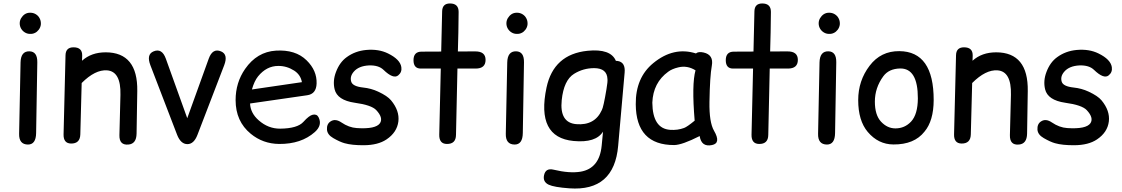

<svg xmlns="http://www.w3.org/2000/svg" viewBox="-20 -806 6446 1103"><path d="M148.9 -511.2Q99.6 -512.2 98.1 -447.3L89.8 -37.6Q88.4 23.9 140.6 24.4Q186.5 24.4 187.5 -41.5L194.3 -447.8Q195.3 -510.3 148.9 -511.2ZM152.3 -732.9Q135.7 -732.9 122.1 -724.1Q109.4 -715.3 101.1 -701.2Q93.3 -687.5 93.3 -671.9Q93.3 -655.3 101.6 -641.1Q109.9 -627.4 123 -619.6Q135.7 -611.8 150.9 -611.3Q152.3 -611.3 153.8 -611.3Q168.9 -610.8 181.2 -617.2Q192.9 -622.6 202.6 -635.3Q213.4 -649.4 214.8 -667Q214.8 -669.4 214.8 -671.9Q214.8 -687 208 -700.2Q200.2 -715.8 185.1 -724.6Q170.9 -732.9 154.3 -732.9Q153.3 -732.9 152.3 -732.9Z M402.3 -534.2Q357.4 -534.2 356.4 -488.8L345.2 -34.7Q343.8 17.6 387.7 18.6Q439.9 19.5 441.4 -33.7L449.2 -329.1Q526.9 -406.7 594.7 -401.9Q675.3 -396 671.9 -261.2L666 -29.8Q664.6 29.3 717.8 24.4Q763.7 20.5 764.6 -38.6L768.6 -282.7Q772 -504.9 587.4 -505.4Q504.4 -505.4 451.2 -457Q451.7 -471.7 452.1 -485.8Q453.6 -534.2 402.3 -534.2Z M861.8 -510.7Q820.3 -493.2 843.8 -431.6L997.6 -31.2Q1018.6 22 1056.6 22Q1093.8 22 1114.3 -31.2L1268.1 -431.6Q1291.5 -493.2 1250 -510.7Q1201.7 -531.2 1179.2 -469.2L1055.7 -127L932.6 -469.2Q910.2 -531.2 861.8 -510.7Z M1416.5 -211.4 1744.6 -258.8Q1796.9 -266.1 1798.8 -326.2Q1801.3 -400.9 1741.2 -459.5Q1677.7 -522 1564.9 -515.1Q1456.5 -508.3 1388.2 -410.2Q1333.5 -331.5 1333.5 -231Q1333.5 -108.9 1420.4 -37.6Q1490.2 20 1583.5 21Q1710.4 22 1788.6 -47.4Q1833 -86.9 1810.1 -132.3Q1800.3 -151.9 1776.9 -147Q1755.9 -142.6 1723.1 -106Q1689 -67.9 1589.4 -66.9Q1521 -66.4 1466.3 -114.7Q1418.9 -156.2 1416.5 -211.4ZM1427.2 -292Q1440.9 -340.3 1462.4 -367.2Q1511.2 -427.2 1578.6 -427.2Q1627 -427.7 1669.9 -400.4Q1707 -376.5 1714.4 -334Z M2029.3 -70.3Q1984.4 -73.2 1941.4 -102.5Q1906.2 -126.5 1878.9 -108.4Q1856.4 -93.8 1858.4 -61.5Q1860.4 -32.2 1894.5 -12.7Q1932.6 9.3 1959 16.6Q2002 28.8 2070.3 28.3Q2151.4 27.8 2200.2 -4.9Q2260.7 -45.4 2268.6 -108.4Q2275.9 -169.9 2226.6 -229.5Q2205.6 -254.9 2151.9 -279.8Q2112.3 -298.3 2065.9 -303.2Q2006.8 -309.6 1998 -335.9Q1988.3 -366.2 2012.2 -394Q2040.5 -427.2 2099.6 -430.2Q2154.8 -432.1 2183.1 -404.8Q2239.7 -350.1 2267.6 -373Q2290 -391.1 2285.6 -420.4Q2278.8 -464.8 2209 -499Q2155.3 -525.4 2084 -519Q2020.5 -513.2 1972.2 -478Q1931.2 -448.7 1910.2 -392.6Q1890.6 -341.8 1902.3 -293Q1917.5 -230.5 2017.6 -215.8Q2114.3 -202.6 2141.6 -173.3Q2182.6 -129.4 2163.1 -98.6Q2138.7 -63 2029.3 -70.3Z M2564.9 -786.1Q2521 -786.1 2520 -740.7L2514.6 -509.8Q2458 -509.3 2401.9 -509.3Q2355.5 -509.3 2355.5 -460Q2355.5 -412.1 2397.5 -412.1Q2454.6 -412.1 2512.2 -412.1L2503.4 -32.2Q2502.4 20 2546.4 21Q2599.1 22 2599.6 -31.2L2607.9 -412.1Q2660.2 -412.1 2712.4 -412.1Q2769.5 -412.1 2769.5 -461.9Q2769.5 -511.2 2709.5 -510.7L2610.4 -510.3Q2613.8 -613.3 2614.7 -737.8Q2614.7 -786.1 2564.9 -786.1Z M2944.8 -511.2Q2895.5 -512.2 2894 -447.3L2885.7 -37.6Q2884.3 23.9 2936.5 24.4Q2982.4 24.4 2983.4 -41.5L2990.2 -447.8Q2991.2 -510.3 2944.8 -511.2ZM2948.2 -732.9Q2931.6 -732.9 2918 -724.1Q2905.3 -715.3 2897 -701.2Q2889.2 -687.5 2889.2 -671.9Q2889.2 -655.3 2897.5 -641.1Q2905.8 -627.4 2918.9 -619.6Q2931.6 -611.8 2946.8 -611.3Q2948.2 -611.3 2949.7 -611.3Q2964.8 -610.8 2977.1 -617.2Q2988.8 -622.6 2998.5 -635.3Q3009.3 -649.4 3010.7 -667Q3010.7 -669.4 3010.7 -671.9Q3010.7 -687 3003.9 -700.2Q2996.1 -715.8 2981 -724.6Q2966.8 -732.9 2950.2 -732.9Q2949.2 -732.9 2948.2 -732.9Z M3463.9 -293Q3446.8 -190.4 3437.5 -173.8Q3397 -84 3290.5 -92.8Q3193.4 -101.1 3207 -231Q3218.8 -345.2 3277.8 -381.8Q3330.6 -414.6 3393.6 -414.6Q3467.3 -414.1 3469.7 -352.1Q3471.7 -338.4 3463.9 -293ZM3529.3 -455.6Q3522.9 -456.5 3518.1 -456.5Q3488.3 -527.8 3355 -514.2Q3160.2 -494.1 3119.6 -302.7Q3059.1 -16.6 3274.9 3.9Q3402.8 16.1 3444.3 -49.8L3436.5 30.8Q3423.8 161.6 3315.9 180.2Q3252 190.9 3160.6 168.9Q3114.7 157.7 3105.5 200.2Q3097.2 238.3 3131.8 254.9Q3162.6 269.5 3251 275.9Q3508.3 294.4 3531.2 31.7L3568.4 -389.2Q3573.7 -447.8 3529.3 -455.6Z M3853 27.3Q3898.4 26.9 3999.5 -24.4Q4009.3 40 4070.3 27.3Q4123.5 16.6 4082 -54.7Q4053.7 -103.5 4055.7 -220.7Q4058.1 -367.7 4069.3 -428.7Q4080.6 -491.2 4022 -504.4Q3992.2 -511.2 3978 -499Q3850.1 -539.6 3732.9 -443.4Q3630.9 -359.9 3632.3 -207Q3633.8 27.8 3853 27.3ZM3909.7 -70.8Q3872.6 -57.1 3830.1 -60.1Q3729 -66.9 3727.5 -216.3Q3731.9 -331.1 3818.8 -394Q3840.3 -410.2 3876.5 -418.9Q3928.2 -431.6 3975.6 -401.9Q3953.1 -322.8 3970.7 -112.8Q3927.2 -77.1 3909.7 -70.8Z M4358.9 -786.1Q4314.9 -786.1 4314 -740.7L4308.6 -509.8Q4252 -509.3 4195.8 -509.3Q4149.4 -509.3 4149.4 -460Q4149.4 -412.1 4191.4 -412.1Q4248.5 -412.1 4306.2 -412.1L4297.4 -32.2Q4296.4 20 4340.3 21Q4393.1 22 4393.6 -31.2L4401.9 -412.1Q4454.1 -412.1 4506.3 -412.1Q4563.5 -412.1 4563.5 -461.9Q4563.5 -511.2 4503.4 -510.7L4404.3 -510.3Q4407.7 -613.3 4408.7 -737.8Q4408.7 -786.1 4358.9 -786.1Z M4738.8 -511.2Q4689.5 -512.2 4688 -447.3L4679.7 -37.6Q4678.2 23.9 4730.5 24.4Q4776.4 24.4 4777.3 -41.5L4784.2 -447.8Q4785.2 -510.3 4738.8 -511.2ZM4742.2 -732.9Q4725.6 -732.9 4711.9 -724.1Q4699.2 -715.3 4690.9 -701.2Q4683.1 -687.5 4683.1 -671.9Q4683.1 -655.3 4691.4 -641.1Q4699.7 -627.4 4712.9 -619.6Q4725.6 -611.8 4740.7 -611.3Q4742.2 -611.3 4743.7 -611.3Q4758.8 -610.8 4771 -617.2Q4782.7 -622.6 4792.5 -635.3Q4803.2 -649.4 4804.7 -667Q4804.7 -669.4 4804.7 -671.9Q4804.7 -687 4797.9 -700.2Q4790 -715.8 4774.9 -724.6Q4760.7 -732.9 4744.1 -732.9Q4743.2 -732.9 4742.2 -732.9Z M5150.4 -412.6Q5253.4 -414.6 5252.9 -240.7Q5252.4 -148.9 5213.9 -107.4Q5177.2 -68.4 5124 -68.4Q5077.1 -68.4 5041 -107.4Q5005.9 -145.5 5005.9 -222.2Q5005.9 -301.8 5054.7 -368.2Q5086.4 -411.1 5150.4 -412.6ZM5146.5 -512.2Q5040 -513.2 4975.6 -428.2Q4910.2 -342.3 4910.2 -231Q4910.2 -113.3 4964.8 -48.3Q5025.4 23.4 5112.3 23.9Q5232.4 24.9 5291 -49.8Q5343.3 -111.8 5343.8 -231Q5344.2 -510.7 5146.5 -512.2Z M5518.1 -534.2Q5473.1 -534.2 5472.2 -488.8L5460.9 -34.7Q5459.5 17.6 5503.4 18.6Q5555.7 19.5 5557.1 -33.7L5564.9 -329.1Q5642.6 -406.7 5710.4 -401.9Q5791 -396 5787.6 -261.2L5781.7 -29.8Q5780.3 29.3 5833.5 24.4Q5879.4 20.5 5880.4 -38.6L5884.3 -282.7Q5887.7 -504.9 5703.1 -505.4Q5620.1 -505.4 5566.9 -457Q5567.4 -471.7 5567.9 -485.8Q5569.3 -534.2 5518.1 -534.2Z M6110.8 -70.3Q6065.9 -73.2 6022.9 -102.5Q5987.8 -126.5 5960.4 -108.4Q5938 -93.8 5939.9 -61.5Q5941.9 -32.2 5976.1 -12.7Q6014.2 9.3 6040.5 16.6Q6083.5 28.8 6151.9 28.3Q6232.9 27.8 6281.7 -4.9Q6342.3 -45.4 6350.1 -108.4Q6357.4 -169.9 6308.1 -229.5Q6287.1 -254.9 6233.4 -279.8Q6193.8 -298.3 6147.5 -303.2Q6088.4 -309.6 6079.6 -335.9Q6069.8 -366.2 6093.8 -394Q6122.1 -427.2 6181.2 -430.2Q6236.3 -432.1 6264.6 -404.8Q6321.3 -350.1 6349.1 -373Q6371.6 -391.1 6367.2 -420.4Q6360.4 -464.8 6290.5 -499Q6236.8 -525.4 6165.5 -519Q6102.1 -513.2 6053.7 -478Q6012.7 -448.7 5991.7 -392.6Q5972.2 -341.8 5983.9 -293Q5999 -230.5 6099.1 -215.8Q6195.8 -202.6 6223.1 -173.3Q6264.2 -129.4 6244.6 -98.6Q6220.2 -63 6110.8 -70.3Z"/></svg>

Font: Comic Relief
Style: Regular
Weight: 400
Designer: Jeff Davis
Foundry: Loudifier
Version: Version 1.200; ttfautohint (v1.8.4.7-5d5b)